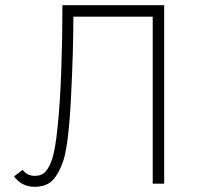

<svg xmlns="http://www.w3.org/2000/svg" viewBox="-20 -704 756 738"><path d="M34 -26 67 -51Q85 -28 114 -28Q140 -28 155 -44.5Q170 -61 181 -94Q193 -133 201 -212Q211 -305 215.5 -433Q220 -561 220 -684H611V2H567V-640H262Q262 -510 253 -331Q244 -152 224 -88Q207 -37 182.5 -11.5Q158 14 112 14Q64 14 34 -26Z"/></svg>

Font: Bellota Text Light
Style: Regular
Weight: 300
Designer: Kemie Guaida
Foundry: Kemie Guaida
Version: Version 4.001